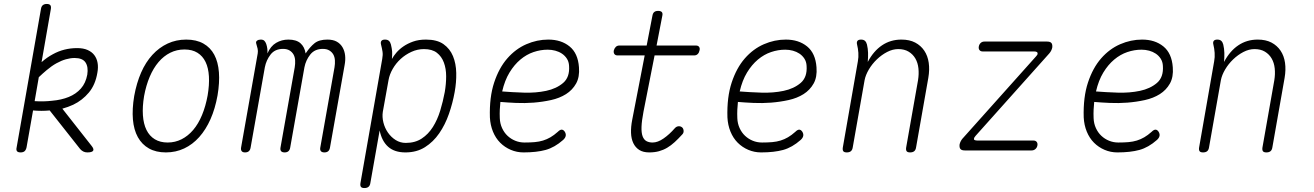

<svg xmlns="http://www.w3.org/2000/svg" viewBox="-20 -760 6640 970"><path d="M442 -24Q456 -7 450.5 1.5Q445 10 421 10Q410 10 401 5.5Q392 1 385 -7L231 -202Q189 -198 147 -202L114 -15Q111 -2 104 4Q97 10 84 10Q71 10 66 4Q61 -2 64 -15L187 -715Q189 -728 196.5 -734Q204 -740 216 -740Q229 -740 234 -734Q239 -728 237 -715L190 -446Q217 -470 247 -486Q303 -517 370 -517Q401 -517 422.5 -507.5Q444 -498 456.5 -481.5Q469 -465 473 -442.5Q477 -420 472 -393Q462 -332 429 -292.5Q396 -253 350 -231Q324 -219 295 -211ZM176 -370 155 -249Q201 -246 243 -251Q290 -255 327 -270Q364 -285 388.5 -312.5Q413 -340 421 -383Q427 -422 412 -444.5Q397 -467 357 -467Q336 -467 313 -460.5Q290 -454 265.5 -440.5Q241 -427 215 -405Q196 -389 176 -370Z M818 10Q768 10 732.5 -10Q697 -30 676.5 -67Q656 -104 651.5 -156.5Q647 -209 658 -275Q670 -341 693 -393.5Q716 -446 750 -483Q784 -520 827 -540Q870 -560 921 -560Q972 -560 1007.5 -540Q1043 -520 1062.5 -483.5Q1082 -447 1086 -395Q1090 -343 1079 -278Q1067 -211 1043.5 -158Q1020 -105 986.5 -67.5Q953 -30 910.5 -10Q868 10 818 10ZM827 -40Q865 -40 897.5 -56.5Q930 -73 956 -103.5Q982 -134 1000.5 -178.5Q1019 -223 1029 -278Q1038 -331 1035.5 -374Q1033 -417 1018.5 -447Q1004 -477 977.5 -493.5Q951 -510 912 -510Q873 -510 840 -493.5Q807 -477 781 -446.5Q755 -416 736.5 -372.5Q718 -329 708 -275Q699 -221 702 -177.5Q705 -134 720 -103.5Q735 -73 762 -56.5Q789 -40 827 -40Z M1218 10Q1206 10 1201 3.5Q1196 -3 1198 -15L1282 -490Q1284 -502 1281.5 -514Q1279 -526 1275 -538Q1271 -549 1278.5 -554.5Q1286 -560 1297 -560Q1309 -560 1315 -554.5Q1321 -549 1325 -538Q1329 -526 1330.5 -514Q1332 -502 1331 -490Q1347 -527 1375 -543.5Q1403 -560 1437 -560Q1477 -560 1498 -541.5Q1519 -523 1524 -490Q1546 -523 1569 -541.5Q1592 -560 1634 -560Q1663 -560 1681.5 -549.5Q1700 -539 1710.5 -521Q1721 -503 1723.5 -480Q1726 -457 1721 -431L1647 -14Q1645 -2 1638 4Q1631 10 1619 10Q1607 10 1601.5 4Q1596 -2 1598 -14L1670 -420Q1673 -438 1672 -455Q1671 -472 1664 -484.5Q1657 -497 1644 -505Q1631 -513 1611 -513Q1570 -513 1547.5 -484.5Q1525 -456 1518 -420L1446 -14Q1444 -2 1437 4Q1430 10 1418 10Q1406 10 1400.5 4Q1395 -2 1397 -14L1469 -420Q1472 -438 1471 -455Q1470 -472 1463 -484.5Q1456 -497 1443 -505Q1430 -513 1410 -513Q1369 -513 1347 -484.5Q1325 -456 1318 -420L1246 -14Q1244 -2 1237 4Q1230 10 1218 10Z M1960 -462Q1968 -477 1982.5 -494Q1997 -511 2018 -525.5Q2039 -540 2067 -550Q2095 -560 2132 -560Q2188 -560 2220.5 -537Q2253 -514 2268.5 -476.5Q2284 -439 2285 -391.5Q2286 -344 2277 -295Q2267 -239 2248 -184.5Q2229 -130 2199 -86.5Q2169 -43 2127 -16.5Q2085 10 2028 10Q1973 10 1941 -18.5Q1909 -47 1898 -101L1851 165Q1849 178 1841.5 184Q1834 190 1821 190Q1808 190 1803.5 184Q1799 178 1801 165L1911 -462Q1915 -483 1912.5 -499Q1910 -515 1905 -535Q1902 -547 1907 -553.5Q1912 -560 1925 -560Q1938 -560 1945 -553.5Q1952 -547 1955 -535Q1960 -514 1961 -500.5Q1962 -487 1960 -462ZM2122 -512Q2089 -512 2058.5 -498Q2028 -484 2004 -462Q1980 -440 1964 -412Q1948 -384 1943 -356L1914 -195Q1910 -169 1917 -141Q1924 -113 1940 -90Q1956 -67 1979 -52.5Q2002 -38 2030 -38Q2077 -38 2110.5 -60Q2144 -82 2167 -118.5Q2190 -155 2204 -201Q2218 -247 2227 -295Q2234 -336 2234 -374.5Q2234 -413 2222.5 -444Q2211 -475 2187 -493.5Q2163 -512 2122 -512Z M2833 -95Q2840 -84 2838 -73.5Q2836 -63 2825 -53Q2782 -15 2736.5 -2.5Q2691 10 2625 10Q2591 10 2560.5 -3Q2530 -16 2507 -39Q2484 -62 2470.5 -95Q2457 -128 2455 -167Q2452 -269 2476.5 -343Q2501 -417 2543 -465Q2585 -513 2639 -536.5Q2693 -560 2750 -560Q2815 -560 2857.5 -525.5Q2900 -491 2905 -420Q2909 -371 2890.5 -338Q2872 -305 2839.5 -284.5Q2807 -264 2764 -254.5Q2721 -245 2676 -241.5Q2631 -238 2587 -240Q2543 -242 2508 -245Q2506 -226 2505 -206Q2504 -186 2505 -163Q2506 -136 2516.5 -113Q2527 -90 2544 -74Q2561 -58 2583 -49Q2605 -40 2630 -40Q2659 -40 2681.5 -42Q2704 -44 2723.5 -50Q2743 -56 2761 -66.5Q2779 -77 2798 -94Q2809 -105 2817.5 -105Q2826 -105 2833 -95ZM2517 -298Q2566 -294 2626.5 -292Q2687 -290 2739 -301Q2791 -312 2825 -341Q2859 -370 2855 -427Q2854 -448 2844 -463.5Q2834 -479 2819 -489Q2804 -499 2785.5 -504Q2767 -509 2747 -509Q2711 -509 2675.5 -497Q2640 -485 2609 -459Q2578 -433 2554 -393.5Q2530 -354 2517 -298Z M3496 -530Q3507 -530 3512 -523Q3517 -516 3514 -505Q3512 -494 3505 -487Q3498 -480 3487 -480H3287L3231 -196Q3222 -149 3221 -119Q3220 -89 3226.5 -71.5Q3233 -54 3246 -47Q3259 -40 3277 -40Q3303 -40 3332.5 -60.5Q3362 -81 3389 -112Q3397 -121 3407 -122Q3417 -123 3424 -118Q3432 -113 3433.5 -101Q3435 -89 3427 -81Q3407 -59 3388.5 -42Q3370 -25 3350.5 -13.5Q3331 -2 3309 4Q3287 10 3260 10Q3229 10 3209.5 -2.5Q3190 -15 3179.5 -37Q3169 -59 3168 -89Q3167 -119 3174 -155L3237 -480H3100Q3089 -480 3084 -487Q3079 -494 3081 -505Q3084 -516 3091 -523Q3098 -530 3109 -530H3247L3276 -680Q3278 -693 3285 -699Q3292 -705 3305 -705Q3318 -705 3323.5 -699Q3329 -693 3326 -680L3297 -530Z M4033 -95Q4040 -84 4038 -73.5Q4036 -63 4025 -53Q3982 -15 3936.5 -2.5Q3891 10 3825 10Q3791 10 3760.5 -3Q3730 -16 3707 -39Q3684 -62 3670.5 -95Q3657 -128 3655 -167Q3652 -269 3676.5 -343Q3701 -417 3743 -465Q3785 -513 3839 -536.5Q3893 -560 3950 -560Q4015 -560 4057.5 -525.5Q4100 -491 4105 -420Q4109 -371 4090.5 -338Q4072 -305 4039.5 -284.5Q4007 -264 3964 -254.5Q3921 -245 3876 -241.5Q3831 -238 3787 -240Q3743 -242 3708 -245Q3706 -226 3705 -206Q3704 -186 3705 -163Q3706 -136 3716.5 -113Q3727 -90 3744 -74Q3761 -58 3783 -49Q3805 -40 3830 -40Q3859 -40 3881.5 -42Q3904 -44 3923.5 -50Q3943 -56 3961 -66.5Q3979 -77 3998 -94Q4009 -105 4017.5 -105Q4026 -105 4033 -95ZM3717 -298Q3766 -294 3826.5 -292Q3887 -290 3939 -301Q3991 -312 4025 -341Q4059 -370 4055 -427Q4054 -448 4044 -463.5Q4034 -479 4019 -489Q4004 -499 3985.5 -504Q3967 -509 3947 -509Q3911 -509 3875.5 -497Q3840 -485 3809 -459Q3778 -433 3754 -393.5Q3730 -354 3717 -298Z M4330 -560Q4343 -560 4350 -553.5Q4357 -547 4360 -535Q4365 -514 4365.5 -493Q4366 -472 4364 -447Q4393 -502 4436 -531Q4479 -560 4534 -560Q4575 -560 4603.5 -545Q4632 -530 4649.5 -504Q4667 -478 4672 -443Q4677 -408 4670 -367L4608 -15Q4606 -2 4598.5 4Q4591 10 4578 10Q4565 10 4560.5 4Q4556 -2 4558 -15L4618 -355Q4623 -386 4620 -414.5Q4617 -443 4604.5 -464.5Q4592 -486 4570.5 -499Q4549 -512 4518 -512Q4490 -512 4462 -497.5Q4434 -483 4410 -460Q4386 -437 4369.5 -409Q4353 -381 4348 -355L4288 -15Q4286 -2 4278.5 4Q4271 10 4258 10Q4245 10 4240.5 4Q4236 -2 4238 -15L4314 -450Q4318 -471 4316.5 -493Q4315 -515 4310 -535Q4307 -547 4312 -553.5Q4317 -560 4330 -560Z M4854 0Q4838 0 4832 -7.5Q4826 -15 4828 -31Q4830 -39 4833.5 -46Q4837 -53 4842 -59L5214 -475Q5218 -479 5220 -482.5Q5222 -486 5222 -489Q5223 -494 5218.5 -497Q5214 -500 5205 -500H4945Q4934 -500 4928.5 -507Q4923 -514 4925 -525Q4927 -536 4934.5 -543Q4942 -550 4953 -550H5270Q5286 -550 5292 -542.5Q5298 -535 5296 -519Q5294 -511 5290.5 -504Q5287 -497 5281 -490L4909 -74Q4905 -69 4903 -66Q4901 -63 4901 -60Q4899 -55 4904 -52.5Q4909 -50 4918 -50H5201Q5212 -50 5217.5 -43Q5223 -36 5221 -25Q5219 -14 5211 -7Q5203 0 5192 0Z M5833 -95Q5840 -84 5838 -73.5Q5836 -63 5825 -53Q5782 -15 5736.5 -2.5Q5691 10 5625 10Q5591 10 5560.5 -3Q5530 -16 5507 -39Q5484 -62 5470.5 -95Q5457 -128 5455 -167Q5452 -269 5476.5 -343Q5501 -417 5543 -465Q5585 -513 5639 -536.5Q5693 -560 5750 -560Q5815 -560 5857.5 -525.5Q5900 -491 5905 -420Q5909 -371 5890.5 -338Q5872 -305 5839.5 -284.5Q5807 -264 5764 -254.5Q5721 -245 5676 -241.5Q5631 -238 5587 -240Q5543 -242 5508 -245Q5506 -226 5505 -206Q5504 -186 5505 -163Q5506 -136 5516.5 -113Q5527 -90 5544 -74Q5561 -58 5583 -49Q5605 -40 5630 -40Q5659 -40 5681.5 -42Q5704 -44 5723.5 -50Q5743 -56 5761 -66.5Q5779 -77 5798 -94Q5809 -105 5817.5 -105Q5826 -105 5833 -95ZM5517 -298Q5566 -294 5626.5 -292Q5687 -290 5739 -301Q5791 -312 5825 -341Q5859 -370 5855 -427Q5854 -448 5844 -463.5Q5834 -479 5819 -489Q5804 -499 5785.5 -504Q5767 -509 5747 -509Q5711 -509 5675.5 -497Q5640 -485 5609 -459Q5578 -433 5554 -393.5Q5530 -354 5517 -298Z M6130 -560Q6143 -560 6150 -553.5Q6157 -547 6160 -535Q6165 -514 6165.5 -493Q6166 -472 6164 -447Q6193 -502 6236 -531Q6279 -560 6334 -560Q6375 -560 6403.5 -545Q6432 -530 6449.5 -504Q6467 -478 6472 -443Q6477 -408 6470 -367L6408 -15Q6406 -2 6398.5 4Q6391 10 6378 10Q6365 10 6360.5 4Q6356 -2 6358 -15L6418 -355Q6423 -386 6420 -414.5Q6417 -443 6404.5 -464.5Q6392 -486 6370.5 -499Q6349 -512 6318 -512Q6290 -512 6262 -497.5Q6234 -483 6210 -460Q6186 -437 6169.5 -409Q6153 -381 6148 -355L6088 -15Q6086 -2 6078.5 4Q6071 10 6058 10Q6045 10 6040.5 4Q6036 -2 6038 -15L6114 -450Q6118 -471 6116.5 -493Q6115 -515 6110 -535Q6107 -547 6112 -553.5Q6117 -560 6130 -560Z"/></svg>

Font: Maple Mono NL Thin
Style: Italic
Weight: 250
Italic angle: -10°
Monospace: yes
Designer: subframe7536
Version: Version 7.000